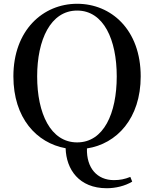

<svg xmlns="http://www.w3.org/2000/svg" viewBox="-20 -773 817 1018"><path d="M389 -18C248 -18 177 -172 177 -368C177 -562 248 -717 389 -717C530 -717 599 -562 599 -368C599 -172 530 -18 389 -18ZM546 225C593 225 643 213 681 190L671 165C641 177 616 182 584 182C495 182 438 118 441 14C599 -10 726 -145 726 -368C726 -615 570 -753 389 -753C208 -753 51 -613 51 -368C51 -147 174 -15 328 13C331 125 399 225 546 225Z"/></svg>

Font: Noto Serif SC SemiBold
Style: Regular
Weight: 600
Designer: Ryoko NISHIZUKA 西塚涼子 (kana & ideographs); Frank Grießhammer (Latin, Greek & Cyrillic); Wenlong ZHANG 张文龙 (bopomofo); San
Foundry: Adobe
Version: Version 2.001;hotconv 1.1.0;makeotfexe 2.6.0